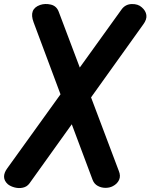

<svg xmlns="http://www.w3.org/2000/svg" viewBox="-52 -950 760 971"><path d="M518.5 -8.5Q502.5 0 481.5 0Q460.5 0 442.5 -9.8Q424.5 -19.5 416.5 -40L311 -321.5L97 -22.5Q84.5 -5.5 64 -1Q43.5 3.5 22.8 -1.8Q2 -7 -12 -18Q-31 -35 -31.5 -55.5Q-32 -76 -15.5 -98.5L254 -473L118 -837Q92.5 -904.5 151 -925Q176 -933.5 205 -926.8Q234 -920 245 -890.5L351.5 -608.5L563 -902.5Q582 -928.5 614 -929.5Q646 -930.5 665 -913Q685 -896 688.2 -874Q691.5 -852 672.5 -826.5L408.5 -457.5L548.5 -86.5Q559.5 -60.5 550.2 -40.2Q541 -20 518.5 -8.5Z"/></svg>

Font: Edu AU VIC WA NT Hand
Style: Bold
Weight: 700
Version: Version 1.001